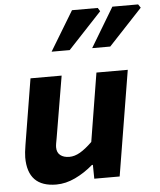

<svg xmlns="http://www.w3.org/2000/svg" viewBox="-59 -931 827 995"><g transform="rotate(-5 354.5 -433.5)"><path d="M45 -141Q45 -164 52 -206L108 -547H270L216 -227Q213 -211 211 -199.5Q209 -188 209 -179Q209 -152 226.5 -138Q244 -124 274 -124Q301 -124 329.5 -140.5Q358 -157 393 -191L451 -547H614L524 0H392L391 -72H386Q342 -34 292.5 -10.5Q243 13 194 13Q45 13 45 -141ZM353 -880H487L498 -862L323 -675H229ZM563 -880H697L709 -862L534 -675H440Z"/></g></svg>

Font: Nebula Sans Bold
Style: Regular
Weight: 700
Italic angle: -9°
Designer: Paul D. Hunt for Adobe (as Source Sans)
Foundry: Nebula Entertainment & Broadcasting LLC
Version: Version 1.010